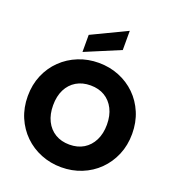

<svg xmlns="http://www.w3.org/2000/svg" viewBox="-170 -1106 1126 1244"><g transform="rotate(20 393.0 -484.5)"><path d="M393.6 7Q319.5 7 254 -19.3Q188.4 -45.5 138.9 -93.8Q89.4 -142.1 61.3 -208.1Q33.3 -274.2 33.3 -353.2Q33.3 -432.3 61.3 -498.1Q89.4 -563.9 138.9 -611.9Q188.4 -659.9 254 -686.2Q319.5 -712.5 393.6 -712.5Q468.6 -712.5 533.9 -686.2Q599.2 -659.9 648.3 -611.9Q697.3 -563.9 725 -498.1Q752.8 -432.3 752.8 -353.2Q752.8 -274.2 724.8 -208.1Q696.8 -142.1 647.7 -93.8Q598.7 -45.5 533.4 -19.3Q468.1 7 393.6 7ZM393.6 -149.1Q449.9 -149.1 491.3 -174.2Q532.6 -199.4 555.7 -245.5Q578.8 -291.6 578.8 -353.2Q578.8 -415.8 555.7 -461.5Q532.6 -507.1 491.3 -532.1Q449.9 -557 393.6 -557Q337.3 -557 295.4 -532.1Q253.6 -507.1 230.7 -461.5Q207.9 -415.8 207.9 -353.2Q207.9 -291.6 230.7 -245.5Q253.6 -199.4 295.4 -174.2Q337.3 -149.1 393.6 -149.1ZM268.7 -860.2 509.8 -975.9V-843.5L268.7 -742.4Z"/></g></svg>

Font: Poppins Variable
Style: Regular
Weight: 100
Designer: Jonny Pinhorn
Foundry: Indian Type Foundry
Version: Version 6.000